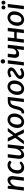

<svg xmlns="http://www.w3.org/2000/svg" viewBox="2626 -3402 784 6076"><g transform="rotate(-90 3018.0 -364.0)"><path d="M25 0 86 -511H140Q157.5 -511 166.8 -502.2Q176 -493.5 176 -475L170.5 -394.5Q210.5 -456 259.5 -487Q308.5 -518 360.5 -518Q392.5 -518 417.5 -505.2Q442.5 -492.5 458.5 -467.8Q474.5 -443 480.5 -407Q486.5 -371 481 -324.5L442.5 0H335.5L374 -324.5Q381 -379 367.8 -403.8Q354.5 -428.5 320 -428.5Q298 -428.5 274.8 -416Q251.5 -403.5 230 -380.8Q208.5 -358 190.2 -325.8Q172 -293.5 160 -254L132 0Z M948.5 -91Q923 -62.5 899.5 -43.8Q876 -25 852.2 -13.5Q828.5 -2 802.8 2.8Q777 7.5 746.5 7.5Q702 7.5 667.5 -7.8Q633 -23 609.5 -50.8Q586 -78.5 573.5 -117.5Q561 -156.5 561 -204Q561 -245 570 -284.5Q579 -324 595.5 -358.8Q612 -393.5 635.8 -422.8Q659.5 -452 689 -473Q718.5 -494 753 -505.8Q787.5 -517.5 826 -517.5Q877 -517.5 911.8 -499.5Q946.5 -481.5 973 -446.5L939 -405.5Q935 -401.5 930 -398.2Q925 -395 919 -395Q911.5 -395 904.5 -400.5Q897.5 -406 887.5 -412.8Q877.5 -419.5 862.5 -425.2Q847.5 -431 824 -431Q792.5 -431 764.2 -414Q736 -397 714.8 -366.8Q693.5 -336.5 681 -294.5Q668.5 -252.5 668.5 -203Q668.5 -144 694.8 -110.5Q721 -77 769 -77Q800 -77 820.5 -86Q841 -95 855.2 -105.5Q869.5 -116 880 -125Q890.5 -134 902 -134Q912.5 -134 921.5 -124L948.5 -91Z M1178 -510 1139.5 -186Q1132.5 -131.5 1145.8 -106.5Q1159 -81.5 1193.5 -81.5Q1214.5 -81.5 1237 -93.2Q1259.5 -105 1280.2 -126.5Q1301 -148 1319 -178.5Q1337 -209 1349.5 -246.5L1381.5 -510H1488.5L1427 0H1373.5Q1334.5 0 1334.5 -38L1339.5 -111.5Q1300.5 -52 1252.2 -22.2Q1204 7.5 1153 7.5Q1121 7.5 1096 -5.2Q1071 -18 1055 -42.8Q1039 -67.5 1033 -103.5Q1027 -139.5 1032.5 -186L1071 -510Z M1693.5 -275 1573.5 -510H1670Q1681.5 -510 1686.5 -507Q1691.5 -504 1695 -496L1772 -332.5Q1775 -338.5 1778.2 -344.5Q1781.5 -350.5 1786 -356.5L1887.5 -494Q1897 -510 1912 -510H2008.5L1828 -275L1961.5 0H1865Q1853.5 0 1847 -6Q1840.5 -12 1837 -20.5L1750.5 -211.5Q1748 -205.5 1745 -200.2Q1742 -195 1739 -190L1613.5 -20Q1608 -12 1601 -6Q1594 0 1583.5 0H1489.5Z M2209.5 -76.5Q2243 -76.5 2270.5 -95.2Q2298 -114 2317.2 -145.5Q2336.5 -177 2347 -218.2Q2357.5 -259.5 2357.5 -304.5Q2357.5 -370.5 2333.2 -402.2Q2309 -434 2261.5 -434Q2227.5 -434 2200.2 -415.5Q2173 -397 2154 -366Q2135 -335 2124.5 -293.5Q2114 -252 2114 -206.5Q2114 -76.5 2209.5 -76.5ZM2200 7.5Q2158 7.5 2122.5 -6.8Q2087 -21 2061.2 -48.2Q2035.5 -75.5 2021 -115.2Q2006.5 -155 2006.5 -205.5Q2006.5 -271 2027.2 -328Q2048 -385 2084 -427.2Q2120 -469.5 2168.2 -493.8Q2216.5 -518 2271.5 -518Q2313.5 -518 2349 -503.8Q2384.5 -489.5 2410 -462.2Q2435.5 -435 2450 -395.2Q2464.5 -355.5 2464.5 -305Q2464.5 -262 2455 -222Q2445.5 -182 2428.5 -147.2Q2411.5 -112.5 2387.2 -84Q2363 -55.5 2333.8 -35.2Q2304.5 -15 2270.5 -3.8Q2236.5 7.5 2200 7.5Z M2606.5 -274.5Q2622 -337.5 2643.8 -382.2Q2665.5 -427 2697.5 -455.2Q2729.5 -483.5 2774.5 -496.8Q2819.5 -510 2882.5 -510H2990L2927.5 0H2824.5L2877 -429H2861Q2828.5 -429 2804.5 -421.2Q2780.5 -413.5 2762.5 -395Q2744.5 -376.5 2731.5 -345.8Q2718.5 -315 2707.5 -269Q2690 -190.5 2669.8 -137.5Q2649.5 -84.5 2625.2 -52.5Q2601 -20.5 2572 -6.8Q2543 7 2508 7Q2482.5 7 2473 2.8Q2463.5 -1.5 2464.5 -12.5L2472 -74H2488Q2511 -74 2527.2 -84.2Q2543.5 -94.5 2556.2 -118Q2569 -141.5 2580.8 -179.8Q2592.5 -218 2606.5 -274.5Z M3255 -76.5Q3288.5 -76.5 3316 -95.2Q3343.5 -114 3362.8 -145.5Q3382 -177 3392.5 -218.2Q3403 -259.5 3403 -304.5Q3403 -370.5 3378.8 -402.2Q3354.5 -434 3307 -434Q3273 -434 3245.8 -415.5Q3218.5 -397 3199.5 -366Q3180.5 -335 3170 -293.5Q3159.5 -252 3159.5 -206.5Q3159.5 -76.5 3255 -76.5ZM3245.5 7.5Q3203.5 7.5 3168 -6.8Q3132.5 -21 3106.8 -48.2Q3081 -75.5 3066.5 -115.2Q3052 -155 3052 -205.5Q3052 -271 3072.8 -328Q3093.5 -385 3129.5 -427.2Q3165.5 -469.5 3213.8 -493.8Q3262 -518 3317 -518Q3359 -518 3394.5 -503.8Q3430 -489.5 3455.5 -462.2Q3481 -435 3495.5 -395.2Q3510 -355.5 3510 -305Q3510 -262 3500.5 -222Q3491 -182 3474 -147.2Q3457 -112.5 3432.8 -84Q3408.5 -55.5 3379.2 -35.2Q3350 -15 3316 -3.8Q3282 7.5 3245.5 7.5Z M3772 -517Q3802 -517 3829 -509.8Q3856 -502.5 3876.5 -488Q3897 -473.5 3909.2 -451.8Q3921.5 -430 3921.5 -401Q3921.5 -365.5 3902.2 -337.5Q3883 -309.5 3854 -286.2Q3825 -263 3791.2 -243.2Q3757.5 -223.5 3728.5 -204.5Q3699.5 -185.5 3680.2 -165.8Q3661 -146 3661 -123Q3661 -104 3679.5 -90.2Q3698 -76.5 3731.5 -76.5Q3754.5 -76.5 3774 -83Q3793.5 -89.5 3809.2 -97.5Q3825 -105.5 3836.8 -112Q3848.5 -118.5 3856.5 -118.5Q3864.5 -118.5 3869.5 -115.8Q3874.5 -113 3879 -106L3904 -67.5Q3864.5 -30.5 3814.5 -11.8Q3764.5 7 3714 7Q3677 7 3647.5 -2.2Q3618 -11.5 3597.5 -27.8Q3577 -44 3566 -66.2Q3555 -88.5 3555 -114.5Q3555 -151 3574.5 -180.2Q3594 -209.5 3623.2 -233.8Q3652.5 -258 3686.8 -278.5Q3721 -299 3750.2 -318Q3779.5 -337 3799 -355.2Q3818.5 -373.5 3818.5 -393.5Q3818.5 -409.5 3803.8 -421.2Q3789 -433 3759 -433Q3739 -433 3721.8 -427.8Q3704.5 -422.5 3690 -416Q3675.5 -409.5 3664.2 -404Q3653 -398.5 3645.5 -398.5Q3641 -398 3635.8 -400.5Q3630.5 -403 3626.5 -411.5L3603.5 -456Q3620 -470 3640 -481.2Q3660 -492.5 3681.8 -500.5Q3703.5 -508.5 3726.5 -512.8Q3749.5 -517 3772 -517Z M4150.5 -510 4089 0H3983.5L4044.5 -510ZM4182.5 -664Q4182.5 -649.5 4176.5 -636.5Q4170.5 -623.5 4160.5 -613.8Q4150.5 -604 4138 -598.2Q4125.5 -592.5 4112 -592.5Q4098.5 -592.5 4086.2 -598.2Q4074 -604 4064.8 -613.8Q4055.5 -623.5 4049.8 -636.5Q4044 -649.5 4044 -664Q4044 -678.5 4049.8 -691.8Q4055.5 -705 4065 -714.8Q4074.5 -724.5 4087 -730.2Q4099.5 -736 4112.5 -736Q4126 -736 4138.8 -730.2Q4151.5 -724.5 4161.2 -714.8Q4171 -705 4176.8 -692Q4182.5 -679 4182.5 -664Z M4251 -510H4358L4334.5 -320.5Q4332.5 -303 4334.2 -288.2Q4336 -273.5 4342.5 -262.8Q4349 -252 4360.2 -246Q4371.5 -240 4388.5 -240Q4408 -240 4426.8 -246.8Q4445.5 -253.5 4462 -266.5Q4478.5 -279.5 4492 -297.8Q4505.5 -316 4514.5 -339.5L4535 -510H4642L4581 0H4474L4501 -226Q4469 -190 4429.5 -170.5Q4390 -151 4343 -151Q4309.5 -151 4285.8 -163.5Q4262 -176 4247.5 -198.2Q4233 -220.5 4228 -251.8Q4223 -283 4227.5 -320.5Z M5176.5 -510 5115.5 0H5008.5L5035.5 -227.5H4838L4810.5 0H4703.5L4765 -510H4872L4847.5 -306H5045L5069.5 -510Z M5442 -76.5Q5475.5 -76.5 5503 -95.2Q5530.5 -114 5549.8 -145.5Q5569 -177 5579.5 -218.2Q5590 -259.5 5590 -304.5Q5590 -370.5 5565.8 -402.2Q5541.5 -434 5494 -434Q5460 -434 5432.8 -415.5Q5405.5 -397 5386.5 -366Q5367.5 -335 5357 -293.5Q5346.5 -252 5346.5 -206.5Q5346.5 -76.5 5442 -76.5ZM5432.5 7.5Q5390.5 7.5 5355 -6.8Q5319.5 -21 5293.8 -48.2Q5268 -75.5 5253.5 -115.2Q5239 -155 5239 -205.5Q5239 -271 5259.8 -328Q5280.5 -385 5316.5 -427.2Q5352.5 -469.5 5400.8 -493.8Q5449 -518 5504 -518Q5546 -518 5581.5 -503.8Q5617 -489.5 5642.5 -462.2Q5668 -435 5682.5 -395.2Q5697 -355.5 5697 -305Q5697 -262 5687.5 -222Q5678 -182 5661 -147.2Q5644 -112.5 5619.8 -84Q5595.5 -55.5 5566.2 -35.2Q5537 -15 5503 -3.8Q5469 7.5 5432.5 7.5Z M5756 0ZM5931 -510 5869.5 0H5764L5825 -510ZM5882 -645.5Q5882 -632.5 5877 -621.2Q5872 -610 5863.2 -601.8Q5854.5 -593.5 5842.8 -588.5Q5831 -583.5 5818 -583.5Q5805.5 -583.5 5794.2 -588.5Q5783 -593.5 5774.5 -601.8Q5766 -610 5761 -621.2Q5756 -632.5 5756 -645.5Q5756 -658.5 5761 -670.2Q5766 -682 5774.5 -690.8Q5783 -699.5 5794.2 -704.5Q5805.5 -709.5 5818 -709.5Q5831 -709.5 5842.8 -704.5Q5854.5 -699.5 5863.2 -690.8Q5872 -682 5877 -670.2Q5882 -658.5 5882 -645.5ZM6035.5 -645.5Q6035.5 -632.5 6030.5 -621.2Q6025.5 -610 6016.8 -601.8Q6008 -593.5 5996.5 -588.5Q5985 -583.5 5972 -583.5Q5959 -583.5 5947.8 -588.5Q5936.5 -593.5 5928 -601.8Q5919.5 -610 5914.5 -621.2Q5909.5 -632.5 5909.5 -645.5Q5909.5 -658.5 5914.5 -670.2Q5919.5 -682 5928 -690.8Q5936.5 -699.5 5947.8 -704.5Q5959 -709.5 5972 -709.5Q5985 -709.5 5996.5 -704.5Q6008 -699.5 6016.8 -690.8Q6025.5 -682 6030.5 -670.2Q6035.5 -658.5 6035.5 -645.5Z"/></g></svg>

Font: Lato Semibold
Style: Italic
Weight: 600
Italic angle: -7°
Designer: Lukasz Dziedzic
Foundry: tyPoland Lukasz Dziedzic
Version: Version 2.006; 2014-01-15